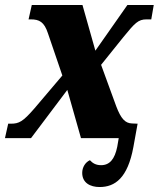

<svg xmlns="http://www.w3.org/2000/svg" viewBox="-40 -556 639 773"><path d="M361 197C423 197 474 161 497 36L514 -58L491 -59C464 -60 447 -78 428 -128L367 -295L457 -407C503 -463 516 -478 550 -478H569L579 -536H473L344 -352L292 -536H88L75 -478H84C118 -478 138 -468 153 -422L211 -252L99 -120C52 -66 37 -58 3 -58H-7L-20 0H85L231 -194L286 0H438L432 35C422 84 402 109 367 109C346 109 333 101 322 89C304 97 291 117 291 140C291 180 323 197 361 197Z"/></svg>

Font: Noto Serif Condensed Black
Style: Italic
Weight: 900
Width: 3
Italic angle: -12°
Designer: Monotype Design Team
Foundry: Monotype Imaging Inc.
Version: Version 2.013